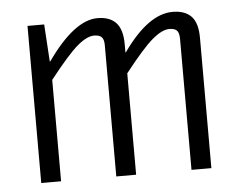

<svg xmlns="http://www.w3.org/2000/svg" viewBox="-41 -513 696 560"><g transform="rotate(-5 307.0 -232.5)"><path d="M106.9 -460 113.8 -351.1H115.2Q195.3 -464.8 263.2 -464.8Q298.8 -464.8 317.4 -445.1Q335.9 -425.3 335.9 -381.8V-357.9H336.9Q411.6 -463.9 482.9 -463.9Q519 -463.9 537.6 -444.6Q556.2 -425.3 556.2 -381.8V0H498V-383.8Q498 -400.9 491.5 -408Q484.9 -415 469.2 -415Q448.2 -415 419.7 -391.1Q391.1 -367.2 335.9 -296.9V0H277.8V-384.8Q277.8 -400.9 271.2 -408Q264.6 -415 249 -415Q228 -415 199.7 -391.1Q171.4 -367.2 116.2 -296.9V0H58.1V-460Z"/></g></svg>

Font: IntelOne Mono Light
Style: Regular
Weight: 300
Designer: Fred Shallcrass
Foundry: Frere-Jones Type LLC
Version: Version 1.200;hotconv 1.1.0;makeotfexe 2.6.0;FJTRelease1.2